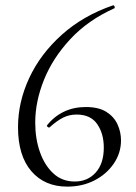

<svg xmlns="http://www.w3.org/2000/svg" viewBox="-20 -681 505 714"><path d="M299 -283Q347 -283 375.5 -265Q404 -247 417 -218.5Q430 -190 430 -159Q430 -112 403 -72.5Q376 -33 331 -10Q286 13 230 13Q146 13 96.5 -44.5Q47 -102 47 -208Q47 -301 88.5 -390.5Q130 -480 209.5 -551.5Q289 -623 400 -661Q404 -662 406 -657Q408 -652 405 -650Q307 -606 241.5 -535.5Q176 -465 143.5 -384Q111 -303 111 -225Q111 -165 128.5 -115.5Q146 -66 178.5 -36Q211 -6 258 -6Q306 -6 336 -39.5Q366 -73 366 -132Q366 -184 341.5 -219.5Q317 -255 265 -255Q238 -255 215.5 -244Q193 -233 165 -208Q163 -205 158 -208.5Q153 -212 155 -215Q181 -248 217.5 -265.5Q254 -283 299 -283Z"/></svg>

Font: Cormorant Garamond Light
Style: Regular
Weight: 400
Version: Version 4.001